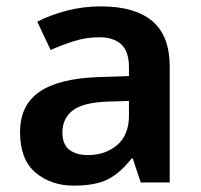

<svg xmlns="http://www.w3.org/2000/svg" viewBox="-20 -573 630 603"><path d="M297 -553Q403 -553 458 -507Q513 -461 513 -364V0H422L397 -75H393Q358 -30 319 -10Q280 10 212 10Q140 10 91.5 -31Q43 -72 43 -158Q43 -243 104.5 -285Q166 -327 292 -331L385 -334V-361Q385 -412 360.5 -434Q336 -456 292 -456Q251 -456 213 -444Q175 -432 139 -416L97 -505Q138 -526 189.5 -539.5Q241 -553 297 -553ZM320 -254Q239 -251 207.5 -225.5Q176 -200 176 -157Q176 -119 198 -102.5Q220 -86 256 -86Q311 -86 348 -117.5Q385 -149 385 -210V-256Z"/></svg>

Font: Noto Sans Sora Sompeng Semi
Style: Bold
Weight: 700
Designer: Monotype Design Team. David Williams.
Foundry: Monotype Imaging Inc.
Version: Version 2.101; ttfautohint (v1.8.4.7-5d5b)